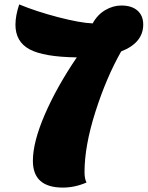

<svg xmlns="http://www.w3.org/2000/svg" viewBox="-20 -729 669 870"><path d="M265 121Q129 121 129 0Q129 -85 183 -210Q237 -335 328 -469Q178 -471 114 -505.5Q50 -540 50 -617Q50 -658 67 -709Q144 -677 244 -651Q344 -625 400 -623Q421 -662 456.5 -683Q492 -704 530 -704Q577 -704 603 -681Q629 -658 629 -618Q629 -535 529 -496Q462 -378 412.5 -223Q363 -68 363 51Q363 81 372 98Q319 121 265 121Z"/></svg>

Font: Lemonada
Style: Bold
Weight: 700
Designer: Mohamed Gaber (Arabic), Eduardo Tunni (Latin)
Foundry: Kief Type Foundry
Version: Version 4.004